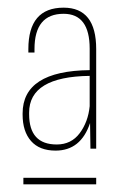

<svg xmlns="http://www.w3.org/2000/svg" viewBox="-20 -725 311 501"><path d="M146 -705Q231 -705 231 -597V-337H216L215 -404Q191 -332 125 -332Q83 -332 61 -357Q39 -382 39 -426V-429Q39 -540 214 -542V-598Q214 -689 146 -689Q70 -689 70 -597V-588H54V-597Q54 -705 146 -705ZM214 -448V-527Q56 -525 56 -431V-427Q56 -348 128 -348Q166 -348 188 -377.5Q210 -407 214 -448ZM41 -261H231V-244H41Z"/></svg>

Font: Bebas Neue Light
Style: Regular
Weight: 300
Designer: Ryoichi Tsunekawa
Foundry: Ryoichi Tsunekawa
Version: Version 001.003; ttfautohint (v1.5.65-e2d9)